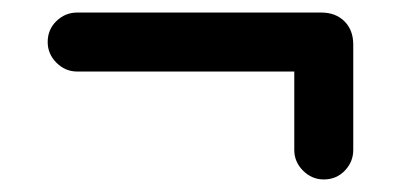

<svg xmlns="http://www.w3.org/2000/svg" viewBox="-20 -492 640 306"><path d="M543 -253Q543 -234 529.5 -220Q516 -206 496 -206Q477 -206 463 -220Q449 -234 449 -253V-378H103Q84 -378 70 -392Q56 -406 56 -425Q56 -445 70 -458.5Q84 -472 103 -472H492Q515 -472 529 -458Q543 -444 543 -421Z"/></svg>

Font: Tsukimi Rounded SemiBold
Style: Regular
Weight: 600
Designer: Takashi Funayama
Foundry: Takashi Funayama
Version: Version 1.032; ttfautohint (v1.8.3)